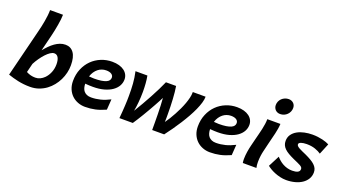

<svg xmlns="http://www.w3.org/2000/svg" viewBox="-61 -1336 3397 1910"><g transform="rotate(20 1637.0 -381.0)"><path d="M354 -773.9Q354 -753.4 350.8 -724.6Q347.7 -695.8 342 -663.3Q336.4 -630.9 329.6 -597.4Q322.8 -564 315.4 -534.7L274.4 -369.1Q296.9 -396.5 320.8 -420.9Q344.7 -445.3 370.4 -463.6Q396 -481.9 423.6 -492.4Q451.2 -502.9 481 -502.9Q537.1 -502.9 568.6 -458.7Q600.1 -414.6 600.1 -328.1Q600.1 -288.1 590.6 -247.8Q581.1 -207.5 563 -170.4Q544.9 -133.3 518.8 -101.1Q492.7 -68.8 460 -44.4Q424.3 -18.1 381.6 -2.9Q338.9 12.2 289.6 12.2Q254.4 12.2 222.9 8.8Q191.4 5.4 162.4 -0.7Q133.3 -6.8 106.4 -14.6Q79.6 -22.5 53.7 -31.2L179.2 -534.7Q186 -561.5 192.9 -592.3Q199.7 -623 205.1 -654.5Q210.4 -686 213.9 -716.6Q217.3 -747.1 217.3 -773.9ZM211.9 -116.2Q236.8 -103 260 -97.4Q283.2 -91.8 308.1 -91.8Q334.5 -91.8 358.2 -103Q381.8 -114.3 401.9 -134.3Q429.2 -162.1 445.6 -202.1Q461.9 -242.2 461.9 -288.1Q461.9 -309.1 458.5 -326.7Q455.1 -344.2 448.2 -357.2Q441.4 -370.1 430.7 -377.2Q419.9 -384.3 404.8 -384.3Q385.7 -384.3 363.5 -369.4Q341.3 -354.5 318.6 -330.1Q295.9 -305.7 274.2 -274.7Q252.4 -243.7 235.4 -210.9Z M948.2 -401.4Q925.3 -401.4 903.8 -394Q882.3 -386.7 863.8 -372.1Q845.2 -357.4 830.6 -335.9Q815.9 -314.5 807.1 -286.1Q835.4 -283.2 860.4 -283.2Q904.8 -283.2 936 -288.1Q967.3 -293 987.1 -301.8Q1006.8 -310.5 1015.6 -323.2Q1024.4 -335.9 1024.4 -351.6Q1024.4 -374.5 1004.4 -387.9Q984.4 -401.4 948.2 -401.4ZM1086.9 -36.1Q1057.1 -22.9 1030.5 -13.7Q1003.9 -4.4 978 1.2Q952.1 6.8 926 9.5Q899.9 12.2 871.6 12.2Q830.6 12.2 794.2 -2Q757.8 -16.1 730.7 -42.2Q703.6 -68.4 688 -105.7Q672.4 -143.1 672.4 -189.5Q672.4 -260.3 696.8 -318.1Q721.2 -376 762.7 -417Q804.2 -458 859.4 -480.5Q914.6 -502.9 975.6 -502.9Q1016.6 -502.9 1048.8 -493.7Q1081.1 -484.4 1103.5 -467.5Q1126 -450.7 1137.7 -427.7Q1149.4 -404.8 1149.4 -377.9Q1149.4 -342.8 1132.1 -311Q1114.7 -279.3 1080.6 -254.9Q1046.4 -230.5 995.6 -216.1Q944.8 -201.7 877.9 -201.7Q860.8 -201.7 839.1 -202.6Q817.4 -203.6 795.9 -205.6Q796.4 -182.1 802 -162.1Q807.6 -142.1 819.8 -127.7Q832 -113.3 851.1 -105Q870.1 -96.7 897 -96.7Q945.3 -96.7 993.9 -108.9Q1042.5 -121.1 1094.7 -147.9Z M1653.3 -493.2Q1658.2 -465.8 1661.6 -432.1Q1665 -398.4 1667.2 -360.8Q1669.4 -323.2 1670.7 -282.7Q1671.9 -242.2 1671.9 -200.7V-159.2Q1671.9 -138.7 1670.9 -118.2Q1688 -141.6 1706.3 -171.4Q1724.6 -201.2 1742.4 -233.9Q1760.3 -266.6 1776.1 -301Q1792 -335.4 1804 -368.4Q1815.9 -401.4 1823 -431.6Q1830.1 -461.9 1830.1 -485.8V-493.2H1965.8Q1965.8 -464.4 1955.1 -427.7Q1944.3 -391.1 1925.8 -349.9Q1907.2 -308.6 1882.1 -263.7Q1856.9 -218.8 1828.1 -173.6Q1799.3 -128.4 1768.3 -84.2Q1737.3 -40 1706.5 0H1579.6Q1579.6 -38.6 1579.3 -81.5Q1579.1 -124.5 1578.4 -168.2Q1577.6 -211.9 1575.9 -254.9Q1574.2 -297.9 1570.8 -336.9Q1563 -320.8 1549.8 -295.9Q1536.6 -271 1519.8 -241Q1502.9 -210.9 1483.9 -177.7Q1464.8 -144.5 1445.6 -112.5Q1426.3 -80.6 1408 -51.3Q1389.6 -22 1374.5 0H1232.9Q1236.3 -38.6 1238.8 -72.3Q1241.2 -106 1242.9 -135.5Q1244.6 -165 1245.4 -191.2Q1246.1 -217.3 1246.1 -241.2Q1246.1 -274.9 1245.4 -306.2Q1244.6 -337.4 1242.2 -368.2Q1239.7 -398.9 1235.4 -429.7Q1231 -460.4 1223.6 -493.2H1349.6Q1356.9 -455.6 1360.1 -413.1Q1363.3 -370.6 1363.3 -326.7Q1363.3 -297.4 1361.8 -268.6Q1360.4 -239.7 1357.9 -213.1Q1355.5 -186.5 1352.1 -162.4Q1348.6 -138.2 1344.7 -118.2Q1373 -164.6 1401.6 -214.1Q1430.2 -263.7 1456.5 -312.5Q1482.9 -361.3 1505.9 -407.5Q1528.8 -453.6 1545.9 -493.2Z M2270 -401.4Q2247.1 -401.4 2225.6 -394Q2204.1 -386.7 2185.5 -372.1Q2167 -357.4 2152.3 -335.9Q2137.7 -314.5 2128.9 -286.1Q2157.2 -283.2 2182.1 -283.2Q2226.6 -283.2 2257.8 -288.1Q2289.1 -293 2308.8 -301.8Q2328.6 -310.5 2337.4 -323.2Q2346.2 -335.9 2346.2 -351.6Q2346.2 -374.5 2326.2 -387.9Q2306.2 -401.4 2270 -401.4ZM2408.7 -36.1Q2378.9 -22.9 2352.3 -13.7Q2325.7 -4.4 2299.8 1.2Q2273.9 6.8 2247.8 9.5Q2221.7 12.2 2193.4 12.2Q2152.3 12.2 2116 -2Q2079.6 -16.1 2052.5 -42.2Q2025.4 -68.4 2009.8 -105.7Q1994.1 -143.1 1994.1 -189.5Q1994.1 -260.3 2018.6 -318.1Q2043 -376 2084.5 -417Q2126 -458 2181.2 -480.5Q2236.3 -502.9 2297.4 -502.9Q2338.4 -502.9 2370.6 -493.7Q2402.8 -484.4 2425.3 -467.5Q2447.8 -450.7 2459.5 -427.7Q2471.2 -404.8 2471.2 -377.9Q2471.2 -342.8 2453.9 -311Q2436.5 -279.3 2402.3 -254.9Q2368.2 -230.5 2317.4 -216.1Q2266.6 -201.7 2199.7 -201.7Q2182.6 -201.7 2160.9 -202.6Q2139.2 -203.6 2117.7 -205.6Q2118.2 -182.1 2123.8 -162.1Q2129.4 -142.1 2141.6 -127.7Q2153.8 -113.3 2172.9 -105Q2191.9 -96.7 2218.8 -96.7Q2267.1 -96.7 2315.7 -108.9Q2364.3 -121.1 2416.5 -147.9Z M2649.9 -654.8Q2649.9 -674.8 2657.7 -692.9Q2665.5 -710.9 2679.4 -724.4Q2693.4 -737.8 2712.2 -745.8Q2731 -753.9 2752.4 -753.9Q2768.6 -753.9 2781.5 -748.5Q2794.4 -743.2 2803.7 -734.1Q2813 -725.1 2818.1 -712.4Q2823.2 -699.7 2823.2 -685.1Q2823.2 -664.6 2815.4 -646.5Q2807.6 -628.4 2793.7 -614.5Q2779.8 -600.6 2761 -592.5Q2742.2 -584.5 2720.2 -584.5Q2704.6 -584.5 2691.7 -589.8Q2678.7 -595.2 2669.4 -604.7Q2660.2 -614.3 2655 -627Q2649.9 -639.6 2649.9 -654.8ZM2757.8 -493.2Q2756.8 -468.3 2752.4 -441.7Q2748 -415 2741.5 -386.7Q2734.9 -358.4 2727.1 -328.4Q2719.2 -298.3 2711.9 -266.6L2689.9 -174.8Q2688 -166 2685.5 -153.6Q2683.1 -141.1 2681.2 -126.2Q2679.2 -111.3 2678 -94.7Q2676.8 -78.1 2676.8 -61.5Q2676.8 -45.4 2678.2 -29.8Q2679.7 -14.2 2683.1 0H2539.1Q2537.1 -9.8 2536.4 -20.8Q2535.6 -31.7 2535.6 -43Q2535.6 -62 2537.6 -81.8Q2539.6 -101.6 2542.5 -120.8Q2545.4 -140.1 2549.1 -158Q2552.7 -175.8 2556.6 -190.4L2575.7 -267.1Q2582.5 -294.9 2590.3 -324.5Q2598.1 -354 2604.5 -383.3Q2610.8 -412.6 2615 -440.7Q2619.1 -468.8 2619.1 -493.2Z M3227.1 -349.6Q3202.6 -367.2 3163.6 -380.9Q3124.5 -394.5 3073.2 -394.5Q3055.2 -394.5 3040 -392.3Q3024.9 -390.1 3013.9 -386.2Q3002.9 -382.3 2996.8 -376.5Q2990.7 -370.6 2990.7 -362.8Q2990.7 -352.5 2999.5 -344Q3008.3 -335.4 3022.9 -327.4Q3037.6 -319.3 3056.9 -310.8Q3076.2 -302.2 3097.2 -293Q3131.8 -276.9 3157.7 -261.7Q3183.6 -246.6 3200.9 -230.2Q3218.3 -213.9 3227.1 -195.3Q3235.8 -176.8 3235.8 -153.8Q3235.8 -115.2 3217.5 -84.5Q3199.2 -53.7 3167.5 -32.2Q3135.7 -10.7 3093 0.7Q3050.3 12.2 3001 12.2Q2968.3 12.2 2936.5 4.6Q2904.8 -2.9 2877.2 -14.2Q2849.6 -25.4 2827.9 -38.6Q2806.2 -51.8 2793 -63L2854 -181.2Q2868.7 -164.6 2886.5 -149.2Q2904.3 -133.8 2925.8 -122.1Q2947.3 -110.4 2972.2 -103.3Q2997.1 -96.2 3025.9 -96.2Q3062.5 -96.2 3083.5 -106.7Q3104.5 -117.2 3104.5 -140.6Q3104.5 -150.9 3098.6 -158.7Q3092.8 -166.5 3080.3 -173.8Q3067.9 -181.2 3048.6 -189.5Q3029.3 -197.8 3002.4 -210Q2966.8 -226.1 2940.7 -241.5Q2914.6 -256.8 2897.5 -273.7Q2880.4 -290.5 2872.1 -309.8Q2863.8 -329.1 2863.8 -352.5Q2863.8 -391.6 2883.8 -420.2Q2903.8 -448.7 2936.5 -467Q2969.2 -485.4 3010.7 -494.1Q3052.2 -502.9 3095.2 -502.9Q3125 -502.9 3152.1 -499.5Q3179.2 -496.1 3202.1 -490.7Q3225.1 -485.4 3243.4 -478.5Q3261.7 -471.7 3274.4 -464.8Z"/></g></svg>

Font: Andika New Basic
Style: Bold Italic
Weight: 700
Italic angle: -14°
Designer: Victor Gaultney, Annie Olsen, Pablo Ugerman
Foundry: SIL International
Version: Version 5.500